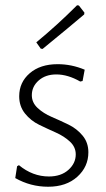

<svg xmlns="http://www.w3.org/2000/svg" viewBox="-20 -704 404 730"><path d="M273 -684 280 -683 301 -656 300 -649Q252 -608 142 -518L135 -519L118 -543Q197 -608 273 -684ZM199 -460Q252 -460 302 -439L294 -396L285 -394Q238 -421 194 -421Q153 -421 127 -398Q101 -375 101 -342Q101 -314 123 -293.5Q145 -273 176.5 -259.5Q208 -246 240 -230.5Q272 -215 294 -188.5Q316 -162 316 -125Q316 -70 274 -32Q232 6 163 6Q96 6 38 -27L45 -72L52 -76Q104 -33 166 -33Q212 -33 240 -58Q268 -83 268 -117Q268 -145 246 -165.5Q224 -186 192.5 -200Q161 -214 129 -229.5Q97 -245 75 -272.5Q53 -300 53 -338Q53 -391 93 -425.5Q133 -460 199 -460Z"/></svg>

Font: Alegreya Sans Light
Style: Regular
Weight: 300
Designer: Juan Pablo del Peral
Foundry: Huerta Tipografica
Version: Version 2.007